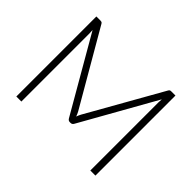

<svg xmlns="http://www.w3.org/2000/svg" viewBox="-145 -954 1200 1200"><g transform="rotate(45 454.5 -354.0)"><path d="M445 -206Q452.5 -192 458 -176Q461 -184 464.2 -191.8Q467.5 -199.5 471.5 -206.5L749.5 -698Q753.5 -704.5 757.5 -706Q761.5 -707.5 768.5 -707.5H804V0H759V-603Q759 -616 760.5 -630.5L482 -136Q475 -123 462 -123H454Q441.5 -123 434 -136L148 -631Q149.5 -616.5 149.5 -603V0H105V-707.5H140Q147 -707.5 151.2 -706Q155.5 -704.5 159.5 -698L445 -206Z"/></g></svg>

Font: o
Style: Regular
Weight: 300
Designer: Lukasz Dziedzic
Foundry: Lukasz Dziedzic
Version: Version 1.104; Western+Polish opensource; ttfautohint (v1.8.